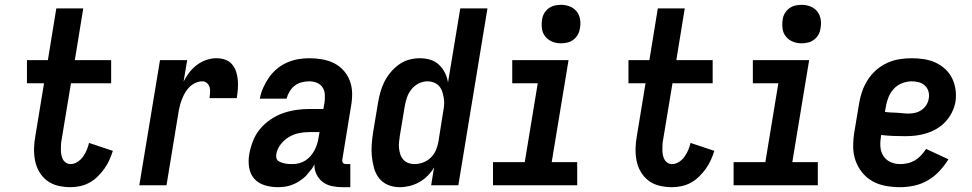

<svg xmlns="http://www.w3.org/2000/svg" viewBox="-20 -770 4040 798"><path d="M273 8Q247 8 221.5 2Q196 -4 176.5 -18.5Q157 -33 144 -54.5Q131 -76 126 -101Q121 -126 121.5 -152.5Q122 -179 127 -205L163 -424H92V-520H179L214 -735H326L291 -520H442V-424H275L236 -189Q234 -179 233.5 -168.5Q233 -158 233 -147.5Q233 -137 235 -126.5Q237 -116 241.5 -107.5Q246 -99 254.5 -93.5Q263 -88 273 -88Q288 -88 302 -97Q316 -106 325.5 -119.5Q335 -133 341 -147.5Q347 -162 350 -176L449 -143Q443 -124 434.5 -105Q426 -86 413.5 -68.5Q401 -51 385.5 -36Q370 -21 352 -11Q334 -1 313.5 3.5Q293 8 273 8Z M559 0 645 -520H758L743 -431Q753 -451 767 -469Q781 -487 799 -500.5Q817 -514 838 -521Q859 -528 880 -528Q899 -528 916 -522Q933 -516 944.5 -502.5Q956 -489 961.5 -472Q967 -455 968.5 -436.5Q970 -418 968.5 -399.5Q967 -381 964 -362H851Q852 -373 853 -384.5Q854 -396 851.5 -406.5Q849 -417 840.5 -424.5Q832 -432 821 -432Q807 -432 792.5 -425.5Q778 -419 767 -408Q756 -397 748.5 -383.5Q741 -370 735.5 -355.5Q730 -341 726.5 -326.5Q723 -312 721 -298L672 0Z M1135 8Q1107 8 1080.5 0Q1054 -8 1037 -27Q1020 -46 1015.5 -73.5Q1011 -101 1016 -129V-130Q1021 -157 1031.5 -184Q1042 -211 1060.5 -233.5Q1079 -256 1104 -273Q1129 -290 1156 -299.5Q1183 -309 1210.5 -313Q1238 -317 1265 -317H1324L1329 -345Q1331 -361 1330 -377.5Q1329 -394 1320.5 -407Q1312 -420 1297 -426Q1282 -432 1265 -432Q1250 -432 1234 -428Q1218 -424 1205 -414Q1192 -404 1183.5 -389.5Q1175 -375 1171 -360H1060Q1064 -383 1074 -405.5Q1084 -428 1098 -448Q1112 -468 1131 -484Q1150 -500 1173 -510Q1196 -520 1219 -524Q1242 -528 1265 -528Q1292 -528 1318.5 -523.5Q1345 -519 1368 -507.5Q1391 -496 1408 -477Q1425 -458 1434 -434Q1443 -410 1443.5 -383Q1444 -356 1439 -329L1403 -108Q1402 -104 1402.5 -100Q1403 -96 1405.5 -93Q1408 -90 1411.5 -89Q1415 -88 1419 -88H1436V8H1403Q1381 8 1359.5 3.5Q1338 -1 1321.5 -13.5Q1305 -26 1295.5 -45.5Q1286 -65 1287 -87Q1281 -77 1280 -74.5Q1279 -72 1275 -67Q1271 -62 1267 -57.5Q1263 -53 1259.5 -48.5Q1256 -44 1252 -39.5Q1248 -35 1243 -31Q1238 -27 1233 -23.5Q1228 -20 1223 -16.5Q1218 -13 1213 -10.5Q1208 -8 1202.5 -5.5Q1197 -3 1191.5 -1Q1186 1 1180.5 2.5Q1175 4 1169.5 5Q1164 6 1158.5 6.5Q1153 7 1147 7.5Q1141 8 1135 8ZM1195 -88Q1209 -88 1223 -91.5Q1237 -95 1249.5 -103Q1262 -111 1272 -123Q1282 -135 1288.5 -148Q1295 -161 1299 -175Q1303 -189 1305 -203L1308 -221H1265Q1243 -221 1221.5 -216.5Q1200 -212 1180 -200Q1160 -188 1145.5 -168.5Q1131 -149 1128 -127Q1127 -120 1129 -112.5Q1131 -105 1137 -101Q1143 -97 1150 -94.5Q1157 -92 1164 -90.5Q1171 -89 1179 -88.5Q1187 -88 1195 -88Z M1641 8Q1615 8 1592.5 -1.5Q1570 -11 1555.5 -29.5Q1541 -48 1534.5 -72Q1528 -96 1525.5 -120.5Q1523 -145 1525 -171Q1527 -197 1531 -222L1551 -342Q1555 -365 1561 -387Q1567 -409 1577.5 -430Q1588 -451 1603.5 -469.5Q1619 -488 1638.5 -502Q1658 -516 1680.5 -522Q1703 -528 1725 -528Q1748 -528 1769 -521.5Q1790 -515 1805 -500.5Q1820 -486 1829.5 -467Q1839 -448 1842 -427L1893 -735H2006L1885 0H1772L1784 -74Q1773 -55 1757.5 -39.5Q1742 -24 1722.5 -13Q1703 -2 1682 3Q1661 8 1641 8ZM1702 -88Q1720 -88 1738 -94.5Q1756 -101 1770 -114.5Q1784 -128 1791.5 -145.5Q1799 -163 1802 -180L1821 -300Q1824 -315 1825.5 -330Q1827 -345 1825 -359Q1823 -373 1819 -386.5Q1815 -400 1806.5 -410.5Q1798 -421 1784.5 -426.5Q1771 -432 1757 -432Q1738 -432 1720 -423Q1702 -414 1689.5 -398Q1677 -382 1671 -363.5Q1665 -345 1662 -327L1642 -207Q1640 -193 1638.5 -179.5Q1637 -166 1638.5 -153Q1640 -140 1644 -128Q1648 -116 1656.5 -106.5Q1665 -97 1677 -92.5Q1689 -88 1702 -88Z M2029 0V-96H2161L2215 -424H2109V-520H2343L2273 -96H2379V0ZM2311 -590Q2292 -590 2275 -597Q2258 -604 2246.5 -618Q2235 -632 2232.5 -651Q2230 -670 2233 -689Q2235 -703 2242 -715Q2249 -727 2260.5 -735.5Q2272 -744 2285.5 -747Q2299 -750 2312 -750Q2331 -750 2348.5 -743Q2366 -736 2377 -722Q2388 -708 2391 -689Q2394 -670 2390 -651Q2388 -637 2381 -625Q2374 -613 2362.5 -604.5Q2351 -596 2337.5 -593Q2324 -590 2311 -590Z M2773 8Q2747 8 2721.5 2Q2696 -4 2676.5 -18.5Q2657 -33 2644 -54.5Q2631 -76 2626 -101Q2621 -126 2621.5 -152.5Q2622 -179 2627 -205L2663 -424H2592V-520H2679L2714 -735H2826L2791 -520H2942V-424H2775L2736 -189Q2734 -179 2733.5 -168.5Q2733 -158 2733 -147.5Q2733 -137 2735 -126.5Q2737 -116 2741.5 -107.5Q2746 -99 2754.5 -93.5Q2763 -88 2773 -88Q2788 -88 2802 -97Q2816 -106 2825.5 -119.5Q2835 -133 2841 -147.5Q2847 -162 2850 -176L2949 -143Q2943 -124 2934.5 -105Q2926 -86 2913.5 -68.5Q2901 -51 2885.5 -36Q2870 -21 2852 -11Q2834 -1 2813.5 3.5Q2793 8 2773 8Z M3029 0V-96H3161L3215 -424H3109V-520H3343L3273 -96H3379V0ZM3311 -590Q3292 -590 3275 -597Q3258 -604 3246.5 -618Q3235 -632 3232.5 -651Q3230 -670 3233 -689Q3235 -703 3242 -715Q3249 -727 3260.5 -735.5Q3272 -744 3285.5 -747Q3299 -750 3312 -750Q3331 -750 3348.5 -743Q3366 -736 3377 -722Q3388 -708 3391 -689Q3394 -670 3390 -651Q3388 -637 3381 -625Q3374 -613 3362.5 -604.5Q3351 -596 3337.5 -593Q3324 -590 3311 -590Z M3721 8Q3690 8 3660.5 2.5Q3631 -3 3606 -17Q3581 -31 3563 -53.5Q3545 -76 3535.5 -103.5Q3526 -131 3526 -161.5Q3526 -192 3531 -222L3551 -342Q3555 -367 3564 -392Q3573 -417 3587.5 -439.5Q3602 -462 3623 -480Q3644 -498 3668.5 -509Q3693 -520 3718.5 -524Q3744 -528 3769 -528Q3795 -528 3820.5 -524Q3846 -520 3868 -510Q3890 -500 3908.5 -483Q3927 -466 3937.5 -444Q3948 -422 3951.5 -397Q3955 -372 3951 -346Q3947 -324 3936.5 -303Q3926 -282 3910 -264.5Q3894 -247 3873.5 -235Q3853 -223 3830.5 -216Q3808 -209 3786 -206.5Q3764 -204 3742 -204Q3716 -204 3691.5 -205Q3667 -206 3642 -209V-207Q3638 -185 3639 -163Q3640 -141 3650.5 -123.5Q3661 -106 3680 -97Q3699 -88 3721 -88Q3737 -88 3752.5 -91.5Q3768 -95 3782.5 -103.5Q3797 -112 3808.5 -124.5Q3820 -137 3829 -151L3922 -108Q3906 -82 3884.5 -59Q3863 -36 3836.5 -20.5Q3810 -5 3780 1.5Q3750 8 3721 8ZM3755 -298Q3769 -298 3783 -301Q3797 -304 3809.5 -312.5Q3822 -321 3830 -333.5Q3838 -346 3840 -360Q3843 -375 3839 -389.5Q3835 -404 3824.5 -414Q3814 -424 3799.5 -428Q3785 -432 3770 -432Q3750 -432 3730 -424.5Q3710 -417 3695.5 -401.5Q3681 -386 3673 -366.5Q3665 -347 3662 -327L3658 -305Q3670 -303 3682.5 -302.5Q3695 -302 3707 -301.5Q3719 -301 3731 -299.5Q3743 -298 3755 -298Z"/></svg>

Font: Iosevka SS18
Style: Bold Italic
Weight: 700
Italic angle: -9°
Monospace: yes
Designer: Belleve Invis
Foundry: Belleve Invis
Version: Version 25.1.1; ttfautohint (v1.8.4)